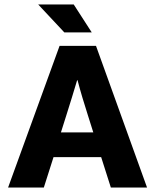

<svg xmlns="http://www.w3.org/2000/svg" viewBox="-20 -834 692 854"><path d="M150 -814H308L388 -690H266ZM245 -630H407L634 0H473L430 -135H218L175 0H16ZM251 -245H395L371 -321Q359 -358 346.5 -400Q334 -442 325 -477H323Q313 -442 300 -401Q287 -360 275 -321Z"/></svg>

Font: Mukta Mahee ExtraBold
Style: Regular
Weight: 800
Designer: Shuchita Grover, Noopur Datye, Girish Dalvi, Yashodeep Gholap
Foundry: Ek Type
Version: Version 2.538;PS 1.000;hotconv 16.6.51;makeotf.lib2.5.65220;